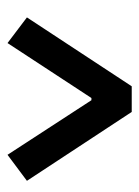

<svg xmlns="http://www.w3.org/2000/svg" viewBox="52 -810 379 524"><g transform="rotate(90 242.0 -547.5)"><path d="M285 -717 473 -431 402 -378 253 -607H247L97 -378L27 -431L215 -717Z"/></g></svg>

Font: Podkova SemiBold
Style: Regular
Weight: 600
Designer: Ilya Yudin
Foundry: Cyreal (www.cyreal.org)
Version: Version 2.103